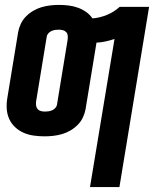

<svg xmlns="http://www.w3.org/2000/svg" viewBox="-20 -548 640 783"><path d="M347 215 447 -389Q429 -383 410.5 -379Q392 -375 373 -374Q373 -373 373 -372.5Q373 -372 373 -371L329 -103Q326 -86 318 -69Q310 -52 296.5 -38.5Q283 -25 266.5 -15.5Q250 -6 232.5 -1Q215 4 197 6Q179 8 162 8Q140 8 118 5Q96 2 76.5 -6.5Q57 -15 41.5 -29.5Q26 -44 17.5 -63Q9 -82 7.5 -104Q6 -126 10 -149L54 -417Q57 -434 65 -451Q73 -468 86.5 -481.5Q100 -495 116.5 -504.5Q133 -514 150.5 -519Q168 -524 186 -526Q204 -528 221 -528Q241 -528 260.5 -525.5Q280 -523 298 -516.5Q316 -510 331.5 -499Q347 -488 357 -473Q386 -475 415.5 -487Q445 -499 468 -520H588L467 215ZM163 -93Q170 -93 177.5 -94Q185 -95 192 -98Q199 -101 204.5 -106.5Q210 -112 212 -119L256 -387Q257 -396 256 -404Q255 -412 249.5 -417.5Q244 -423 236 -425Q228 -427 220 -427Q213 -427 205.5 -426Q198 -425 191 -422Q184 -419 178.5 -413.5Q173 -408 171 -401L127 -133Q126 -124 127.5 -116Q129 -108 134 -102.5Q139 -97 147 -95Q155 -93 163 -93Z"/></svg>

Font: Iosevka SS04 Extended Oblique
Style: Bold
Weight: 700
Width: 7
Italic angle: -9°
Monospace: yes
Designer: Belleve Invis
Foundry: Belleve Invis
Version: Version 19.0.0; ttfautohint (v1.8.4)